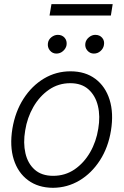

<svg xmlns="http://www.w3.org/2000/svg" viewBox="-20 -899 600 931"><path d="M236.8 11.7Q165 11.2 116 -25.1Q66.9 -61.5 46.6 -126Q26.4 -190.4 40 -274.9Q53.7 -357.4 94 -420.2Q134.3 -482.9 193.1 -518.1Q252 -553.2 321.8 -553.2Q393.6 -553.2 442.4 -516.6Q491.2 -480 511.5 -415.3Q531.7 -350.6 518.1 -266.1Q504.9 -184.1 464.6 -121.6Q424.3 -59.1 365.5 -23.9Q306.6 11.2 236.8 11.7ZM237.8 -46.4Q295.9 -46.4 341.6 -77.6Q387.2 -108.9 417 -160.6Q446.8 -212.4 456.5 -274.9Q466.8 -335.4 454.8 -385.3Q442.9 -435.1 409.4 -465.3Q376 -495.6 320.8 -495.6Q263.2 -495.6 217.3 -463.9Q171.4 -432.1 141.6 -380.1Q111.8 -328.1 102.1 -266.1Q91.8 -206.1 103.3 -156Q114.7 -106 148.4 -76.2Q182.1 -46.4 237.8 -46.4ZM253.4 -639.2Q234.4 -639.2 221.9 -654.3Q209.5 -669.4 212.4 -689.9Q214.8 -707 229.2 -718.5Q243.7 -730 260.3 -730Q281.2 -730 293.5 -715.8Q305.7 -701.7 302.7 -680.2Q299.8 -664.1 285.9 -651.6Q272 -639.2 253.4 -639.2ZM435.1 -639.2Q416 -639.2 403.3 -654.3Q390.6 -669.4 394 -689.9Q397 -706.5 411.4 -718.3Q425.8 -730 441.9 -730Q463.4 -730 475.6 -715.6Q487.8 -701.2 483.9 -680.2Q481 -663.6 467.3 -651.4Q453.6 -639.2 435.1 -639.2ZM526.4 -878.9 517.6 -823.7H220.2L229.5 -878.9Z"/></svg>

Font: Inter Tight Light
Style: Italic
Weight: 300
Italic angle: -9.39999°
Designer: Rasmus Andersson
Foundry: rsms
Version: Version 3.004